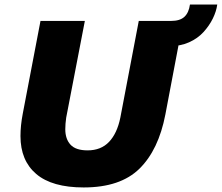

<svg xmlns="http://www.w3.org/2000/svg" viewBox="-20 -812 975 844"><path d="M70 -214Q70 -237 72.5 -261.5Q75 -286 80 -312L158 -720H353L271 -295Q269 -281 268 -268.5Q267 -256 267 -244Q267 -201 290 -176Q313 -151 365 -151Q424 -151 459.5 -188.5Q495 -226 509 -295L590 -720H785L707 -309Q677 -153 593 -70.5Q509 12 348 12Q209 12 139.5 -47Q70 -106 70 -214ZM724 -609 732 -720Q771 -720 790.5 -738Q810 -756 815 -792H935Q931 -762 915.5 -730.5Q900 -699 874.5 -671Q849 -643 811 -626Q773 -609 724 -609Z"/></svg>

Font: Kufam ExtraBold
Style: Italic
Weight: 800
Italic angle: -11°
Designer: Artur Schmal
Foundry: Original Type
Version: Version 1.301; ttfautohint (v1.8.3)